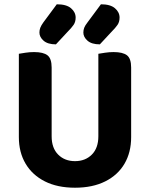

<svg xmlns="http://www.w3.org/2000/svg" viewBox="-20 -859 700 896"><path d="M330 17Q248 17 189.5 -12.5Q131 -42 99.5 -95Q68 -148 68 -219V-285H221V-223Q221 -168 251.5 -137.5Q282 -107 330 -107Q378 -107 408.5 -137.5Q439 -168 439 -223V-285H592V-219Q592 -148 561 -95Q530 -42 471 -12.5Q412 17 330 17ZM221 -255H68V-608Q79 -610 99 -613Q119 -616 139 -616Q182 -616 201.5 -601Q221 -586 221 -544ZM592 -253H439V-608Q450 -610 470.5 -613Q491 -616 510 -616Q553 -616 572.5 -601Q592 -586 592 -544ZM182 -754 245 -839Q290 -839 311.5 -820.5Q333 -802 333 -777Q333 -757 323.5 -743Q314 -729 294 -709L241 -652Q203 -652 183.5 -669Q164 -686 164 -707Q164 -719 168 -729.5Q172 -740 182 -754ZM388 -754 451 -839Q495 -839 516.5 -820.5Q538 -802 538 -777Q538 -757 528.5 -743Q519 -729 499 -709L446 -652Q408 -652 388.5 -669Q369 -686 369 -707Q369 -719 373 -729.5Q377 -740 388 -754Z"/></svg>

Font: Baloo Bhaijaan 2
Style: Bold
Weight: 700
Designer: Sanskriti Dholi, Noopur Datye and Ek Type
Foundry: Ek Type
Version: Version 1.701